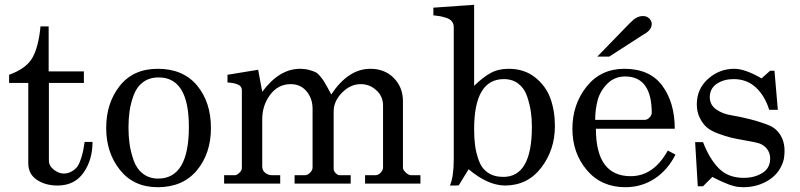

<svg xmlns="http://www.w3.org/2000/svg" viewBox="-20 -766 3337 801"><path d="M98 -420H18V-454Q90 -480 115.5 -525.5Q141 -571 149 -656H183V-468H330V-420H184V-96Q184 -74 204.5 -58Q225 -42 246 -42Q265 -42 280.5 -51.5Q296 -61 304 -73Q312 -85 318.5 -106Q325 -127 327.5 -140Q330 -153 333 -174H366Q366 -99 328.5 -45.5Q291 8 220 8Q169 8 133.5 -16Q98 -40 98 -85Z M423 -232Q423 -336 479.5 -407.5Q536 -479 638 -479Q744 -479 802 -409.5Q860 -340 860 -232Q860 -126 801.5 -55.5Q743 15 638 15Q538 15 480.5 -57Q423 -129 423 -232ZM516 -233Q516 -198 520.5 -166Q525 -134 537 -98.5Q549 -63 575.5 -42Q602 -21 640 -21Q768 -21 768 -237Q768 -443 642 -443Q603 -443 576.5 -423Q550 -403 537.5 -368.5Q525 -334 520.5 -302Q516 -270 516 -233Z M915 -35H961Q969 -36 979 -45.5Q989 -55 989 -64V-390Q989 -397 985.5 -402.5Q982 -408 978 -410.5Q974 -413 966.5 -415.5Q959 -418 954.5 -419Q950 -420 940.5 -421Q931 -422 929 -422V-454L1057 -475L1074 -383Q1145 -479 1232 -479Q1252 -479 1268.5 -474.5Q1285 -470 1295 -465.5Q1305 -461 1316 -447.5Q1327 -434 1331 -427.5Q1335 -421 1346.5 -400.5Q1358 -380 1362 -372Q1433 -479 1525 -479Q1585 -479 1623 -440.5Q1661 -402 1661 -344V-67Q1661 -57 1673 -46Q1685 -35 1695 -35H1734V0H1503V-35H1546Q1558 -35 1568 -45.5Q1578 -56 1578 -67V-326Q1578 -364 1550 -389.5Q1522 -415 1485 -415Q1442 -415 1407 -379.5Q1372 -344 1372 -301V-60Q1372 -52 1380.5 -43.5Q1389 -35 1397 -35H1443V0H1209V-35H1252Q1263 -35 1273.5 -45.5Q1284 -56 1284 -67V-312Q1284 -355 1259 -385Q1234 -415 1193 -415Q1140 -415 1107 -370.5Q1074 -326 1074 -269V-71Q1074 -55 1086.5 -45Q1099 -35 1115 -35H1149V0H915Z M1882 8H1857Q1873 -28 1873 -102V-652Q1873 -667 1865 -677Q1857 -687 1840.5 -692Q1824 -697 1815 -698.5Q1806 -700 1788 -702V-734L1958 -746V-408Q1995 -444 2027 -461.5Q2059 -479 2102 -479Q2167 -479 2212 -443.5Q2257 -408 2276 -356Q2295 -304 2295 -240Q2295 -141 2238 -66.5Q2181 8 2086 8Q2014 7 1935 -60L1894 7Q1883 8 1882 8ZM1958 -227Q1958 -189 1962 -159Q1966 -129 1977.5 -96.5Q1989 -64 2015 -46Q2041 -28 2080 -28Q2199 -28 2199 -237Q2199 -271 2194.5 -301Q2190 -331 2179 -364Q2168 -397 2143 -416.5Q2118 -436 2082 -436Q1958 -436 1958 -227Z M2368 -229Q2368 -330 2427 -404.5Q2486 -479 2585 -479Q2691 -479 2743 -408.5Q2795 -338 2795 -229H2466Q2466 -31 2611 -31Q2707 -31 2766 -138L2798 -121Q2766 -57 2711.5 -21Q2657 15 2589 15Q2489 15 2428.5 -56Q2368 -127 2368 -229ZM2588 -447Q2544 -447 2514 -417Q2484 -387 2473.5 -348.5Q2463 -310 2463 -266H2670Q2680 -266 2689 -275Q2698 -284 2699 -294Q2699 -447 2588 -447ZM2472 -530 2606 -668Q2618 -680 2623.5 -684.5Q2629 -689 2639.5 -694Q2650 -699 2663 -699Q2679 -699 2689 -688.5Q2699 -678 2699 -666Q2699 -640 2663 -621L2522 -530Q2522 -530 2472 -530Z M2952 -28 2913 11H2891L2880 -173H2913Q2940 -103 2979 -63.5Q3018 -24 3083 -24Q3127 -24 3160 -44Q3193 -64 3193 -105Q3193 -129 3178.5 -146.5Q3164 -164 3140 -170Q3124 -174 3087 -180.5Q3050 -187 3029 -192Q3008 -197 2977 -208.5Q2946 -220 2929 -234.5Q2912 -249 2899.5 -274Q2887 -299 2887 -331Q2887 -395 2934 -437Q2981 -479 3044 -479Q3088 -479 3157 -439L3193 -471H3211L3225 -308H3189Q3171 -366 3133.5 -401Q3096 -436 3040 -436Q3000 -436 2970.5 -416.5Q2941 -397 2941 -359Q2942 -328 2968 -309.5Q2994 -291 3031.5 -285Q3069 -279 3111.5 -268Q3154 -257 3188.5 -243Q3223 -229 3241 -193Q3259 -157 3250 -102Q3236 -46 3188.5 -15.5Q3141 15 3081 15Q3071 15 3061.5 14Q3052 13 3041 10Q3030 7 3024 5Q3018 3 3004.5 -3Q2991 -9 2988 -10Q2985 -11 2969 -19Q2953 -27 2952 -28Z"/></svg>

Font: Academico
Style: Regular
Weight: 400
Foundry: Steinberg Media Technologies GmbH
Version: Version 0.902